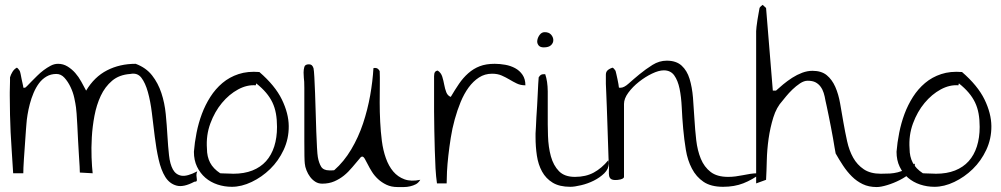

<svg xmlns="http://www.w3.org/2000/svg" viewBox="-20 -754 4044 776"><path d="M506.8 -455.1Q461.9 -452.1 433.1 -427.7Q404.3 -403.3 387.2 -366.7Q370.1 -330.1 361.8 -286.1Q353.5 -242.2 351.1 -199.2Q348.6 -156.2 350.1 -117.7Q351.6 -79.1 354.5 -53.7L302.7 -56.6Q302.7 -61.5 301.8 -81.5Q300.8 -101.6 298.8 -129.4Q296.9 -157.2 295.4 -188.5Q293.9 -219.7 292.5 -247.6Q291 -275.4 289.6 -294.9Q288.1 -314.5 287.1 -320.3Q285.2 -335 280.3 -357.9Q275.4 -380.9 265.1 -402.3Q254.9 -423.8 240.7 -439.5Q226.6 -455.1 208 -455.1Q185.5 -455.1 168 -444.8Q150.4 -434.6 137.7 -417.5Q125 -400.4 115.7 -378.4Q106.4 -356.4 100.6 -334Q94.7 -311.5 91.3 -290.5Q87.9 -269.5 86.9 -253.9Q85.9 -246.1 85 -230.5Q84 -214.8 82.5 -194.8Q81.1 -174.8 79.6 -153.3Q78.1 -131.8 76.7 -111.8Q75.2 -91.8 74.7 -76.2Q74.2 -60.5 74.2 -53.7H33.2Q30.3 -106.4 27.3 -146Q24.4 -185.5 22.9 -219.7Q21.5 -253.9 20.5 -289.1Q19.5 -324.2 19.5 -367.2V-381.8Q19.5 -392.6 20 -404.3Q20.5 -416 20.5 -425.8V-441.4Q23.4 -452.1 30.3 -463.4Q37.1 -474.6 47.9 -480.5Q49.8 -480.5 54.2 -475.1Q58.6 -469.7 59.6 -467.8Q61.5 -463.9 63.5 -454.1Q65.4 -444.3 67.4 -434.1Q69.3 -423.8 71.8 -414.1Q74.2 -404.3 74.2 -400.4Q74.2 -399.4 76.7 -399.4Q79.1 -399.4 80.1 -399.4Q83 -399.4 89.8 -406.7Q96.7 -414.1 106.9 -424.3Q117.2 -434.6 129.9 -447.3Q142.6 -460 156.2 -470.2Q169.9 -480.5 184.6 -488.3Q199.2 -496.1 214.8 -496.1Q235.4 -496.1 252.9 -485.4Q270.5 -474.6 284.2 -459Q297.9 -443.4 308.6 -423.8Q319.3 -404.3 328.1 -387.7Q361.3 -443.4 412.6 -469.7Q463.9 -496.1 528.3 -496.1Q570.3 -480.5 594.7 -449.2Q619.1 -418 632.3 -377.9Q645.5 -337.9 649.9 -293Q654.3 -248 656.7 -205.1Q659.2 -162.1 663.1 -126.5Q667 -90.8 678.7 -69.3Q690.4 -47.9 713.4 -43.9Q736.3 -40 777.3 -61.5Q773.4 -52.7 773.9 -44.9Q774.4 -37.1 775.4 -31.2Q776.4 -25.4 774.9 -22.5Q773.4 -19.5 765.6 -19.5Q721.7 3.9 693.4 -3.9Q665 -11.7 647.9 -39.1Q630.9 -66.4 621.1 -109.9Q611.3 -153.3 605.5 -201.7Q599.6 -250 593.8 -297.9Q587.9 -345.7 577.6 -382.3Q567.4 -418.9 551.3 -439.9Q535.2 -460.9 506.8 -455.1Z M763.7 -140.6Q766.6 -177.7 774.4 -217.3Q782.2 -256.8 795.9 -293.5Q809.6 -330.1 830.1 -362.3Q850.6 -394.5 878.9 -418.5Q907.2 -442.4 944.3 -454.6Q981.4 -466.8 1028.3 -462.9Q1091.8 -408.2 1119.1 -352.1Q1146.5 -295.9 1147 -244.6Q1147.5 -193.4 1126.5 -148.4Q1105.5 -103.5 1071.8 -70.8Q1038.1 -38.1 997.1 -18.6Q956.1 1 917 1Q886.7 1 858.9 -8.3Q831.1 -17.6 810.1 -35.6Q789.1 -53.7 776.4 -80.1Q763.7 -106.4 763.7 -140.6ZM1099.6 -241.2Q1099.6 -270.5 1095.2 -294.9Q1090.8 -319.3 1081.1 -339.8Q1071.3 -360.4 1055.2 -379.4Q1039.1 -398.4 1015.6 -417L1013.7 -409.2Q978.5 -412.1 942.4 -392.6Q906.2 -373 877 -337.9Q847.7 -302.7 830.1 -254.9Q812.5 -207 816.4 -153.3Q816.4 -121.1 829.1 -96.7Q841.8 -72.3 870.1 -53.7Q873 -53.7 880.9 -53.2Q888.7 -52.7 897 -52.7Q905.3 -52.7 913.1 -52.2Q920.9 -51.8 922.9 -51.8Q966.8 -51.8 1000 -64.9Q1033.2 -78.1 1055.2 -102.5Q1077.1 -127 1088.4 -162.1Q1099.6 -197.3 1099.6 -241.2Z M1444.3 -121.1Q1443.4 -121.1 1441.4 -120.6Q1439.5 -120.1 1438.5 -119.1Q1420.9 -98.6 1404.3 -78.6Q1387.7 -58.6 1370.1 -44.4Q1352.5 -30.3 1331.1 -21Q1309.6 -11.7 1282.2 -11.7Q1266.6 -11.7 1254.4 -19.5Q1242.2 -27.3 1233.4 -39.1Q1224.6 -50.8 1218.8 -65.4Q1212.9 -80.1 1211.9 -92.8Q1210.9 -99.6 1210.4 -124Q1210 -148.4 1210 -182.6V-333Q1210 -370.1 1210 -398.9Q1210 -427.7 1208 -439.5Q1208 -441.4 1207.5 -449.7Q1207 -458 1207 -460.9Q1207 -472.7 1210 -483.4Q1212.9 -494.1 1228.5 -494.1Q1235.4 -494.1 1239.7 -490.7Q1244.1 -487.3 1247.1 -478.5Q1249 -469.7 1250.5 -442.4Q1252 -415 1253.4 -377.9Q1254.9 -340.8 1255.9 -299.8Q1256.8 -258.8 1258.3 -222.2Q1259.8 -185.5 1261.2 -157.7Q1262.7 -129.9 1264.6 -119.1Q1266.6 -107.4 1270 -97.7Q1273.4 -87.9 1277.8 -80.6Q1282.2 -73.2 1290.5 -69.3Q1298.8 -65.4 1310.5 -65.4Q1313.5 -65.4 1321.3 -65.4Q1329.1 -65.4 1331.1 -66.4Q1370.1 -100.6 1399.4 -149.9Q1428.7 -199.2 1447.3 -254.9Q1465.8 -310.5 1476.1 -368.2Q1486.3 -425.8 1489.3 -478.5Q1489.3 -478.5 1491.7 -479Q1494.1 -479.5 1495.1 -479.5Q1502 -479.5 1506.3 -476.6Q1510.7 -473.6 1514.6 -466.8Q1515.6 -443.4 1515.1 -409.7Q1514.6 -376 1514.6 -338.9Q1514.6 -301.8 1516.6 -261.7Q1518.6 -221.7 1523.4 -184.1Q1528.3 -146.5 1539.6 -114.7Q1550.8 -83 1569.3 -61Q1587.9 -39.1 1614.7 -29.3Q1641.6 -19.5 1678.7 -27.3Q1670.9 -14.6 1660.6 -9.3Q1650.4 -3.9 1637.7 -1Q1625 2 1612.3 2H1586.9Q1561.5 2 1542 -7.3Q1522.5 -16.6 1507.8 -30.3Q1493.2 -43.9 1483.4 -59.6Q1473.6 -75.2 1466.8 -88.9Q1460 -102.5 1454.6 -111.8Q1449.2 -121.1 1444.3 -121.1Z M1734.4 -303.7V-446.3Q1734.4 -452.1 1735.4 -456.5Q1736.3 -460.9 1739.3 -464.4Q1742.2 -467.8 1749 -468.8Q1762.7 -460 1767.6 -443.8Q1772.5 -427.7 1775.4 -411.6Q1778.3 -395.5 1783.7 -381.3Q1789.1 -367.2 1801.8 -362.3Q1818.4 -390.6 1835 -415Q1851.6 -439.5 1872.6 -458Q1893.6 -476.6 1918.9 -486.3Q1944.3 -496.1 1979.5 -496.1Q2000 -496.1 2022 -492.2Q2043.9 -488.3 2062 -478.5Q2080.1 -468.8 2091.8 -451.7Q2103.5 -434.6 2103.5 -409.2Q2084 -409.2 2068.8 -416.5Q2053.7 -423.8 2039.1 -432.6Q2024.4 -441.4 2007.8 -448.7Q1991.2 -456.1 1968.8 -456.1Q1939.5 -456.1 1916 -440.9Q1892.6 -425.8 1874 -400.4Q1855.5 -375 1841.8 -341.8Q1828.1 -308.6 1817.9 -271.5Q1807.6 -234.4 1801.8 -196.8Q1795.9 -159.2 1792 -124.5Q1788.1 -89.8 1786.6 -60.5Q1785.2 -31.2 1785.2 -12.7H1746.1Q1742.2 -39.1 1740.2 -73.7Q1738.3 -108.4 1737.3 -147Q1736.3 -185.5 1735.4 -225.6Q1734.4 -265.6 1734.4 -303.7Z M2144.5 -214.8Q2145.5 -222.7 2146 -240.2Q2146.5 -257.8 2147.9 -280.3Q2149.4 -302.7 2150.9 -327.1Q2152.3 -351.6 2153.3 -374Q2154.3 -396.5 2155.3 -414.6Q2156.2 -432.6 2157.2 -441.4Q2162.1 -449.2 2166.5 -451.7Q2170.9 -454.1 2177.7 -454.1Q2178.7 -454.1 2180.7 -454.1Q2182.6 -454.1 2183.6 -454.1Q2193.4 -425.8 2193.8 -384.8Q2194.3 -343.8 2193.8 -297.4Q2193.4 -251 2194.8 -205.1Q2196.3 -159.2 2206.5 -122.1Q2216.8 -85 2239.3 -62Q2261.7 -39.1 2303.7 -39.1Q2347.7 -39.1 2379.9 -56.6Q2412.1 -74.2 2438.5 -106.4Q2438.5 -105.5 2439.5 -100.1Q2440.4 -94.7 2440.4 -92.8Q2440.4 -71.3 2422.4 -53.7Q2404.3 -36.1 2379.9 -23.9Q2355.5 -11.7 2328.6 -5.4Q2301.8 1 2285.2 1Q2241.2 1 2213.9 -15.6Q2186.5 -32.2 2170.9 -60.5Q2155.3 -88.9 2149.9 -125Q2144.5 -161.1 2144.5 -199.2ZM2177.7 -562.5Q2162.1 -562.5 2155.8 -571.8Q2149.4 -581.1 2151.9 -592.8Q2154.3 -604.5 2162.1 -614.3Q2169.9 -624 2181.6 -624Q2198.2 -624 2207 -614.3Q2215.8 -604.5 2216.3 -592.8Q2216.8 -581.1 2207.5 -571.8Q2198.2 -562.5 2177.7 -562.5Z M2663.1 -469.7Q2642.6 -469.7 2615.2 -456.5Q2587.9 -443.4 2562.5 -423.3Q2537.1 -403.3 2519.5 -379.4Q2502 -355.5 2502 -334V-39.1Q2502 -35.2 2497.6 -32.7Q2493.2 -30.3 2487.8 -28.8Q2482.4 -27.3 2476.6 -26.9Q2470.7 -26.4 2467.8 -26.4Q2455.1 -26.4 2449.2 -30.8Q2443.4 -35.2 2441.9 -43Q2440.4 -50.8 2440.9 -60.5Q2441.4 -70.3 2441.4 -80.1Q2440.4 -87.9 2439.5 -114.3L2437.5 -173.8Q2436.5 -208 2435.1 -246.6Q2433.6 -285.2 2432.6 -319.8Q2431.6 -354.5 2430.2 -380.4Q2428.7 -406.2 2428.7 -415V-452.1Q2428.7 -458 2430.7 -462.9Q2432.6 -467.8 2438.5 -472.2Q2444.3 -476.6 2455.1 -480.5Q2458 -480.5 2462.4 -475.1Q2466.8 -469.7 2467.8 -467.8Q2468.8 -463.9 2471.2 -454.1Q2473.6 -444.3 2475.6 -434.1Q2477.5 -423.8 2479.5 -414.1Q2481.4 -404.3 2481.4 -400.4Q2482.4 -399.4 2484.4 -399.4Q2486.3 -399.4 2488.3 -399.4Q2502 -399.4 2521 -416.5Q2540 -433.6 2564.9 -454.1Q2589.8 -474.6 2617.2 -491.7Q2644.5 -508.8 2674.8 -508.8Q2712.9 -508.8 2734.9 -488.8Q2756.8 -468.8 2767.1 -435.1Q2777.3 -401.4 2780.8 -359.4Q2784.2 -317.4 2786.6 -273.9Q2789.1 -230.5 2793.9 -188Q2798.8 -145.5 2812.5 -112.3Q2826.2 -79.1 2852.1 -59.1Q2877.9 -39.1 2922.9 -39.1Q2937.5 -39.1 2952.6 -41Q2967.8 -43 2982.4 -45.9Q2997.1 -48.8 3012.2 -51.3Q3027.3 -53.7 3043 -53.7Q3044.9 -53.7 3050.3 -53.7Q3055.7 -53.7 3055.7 -53.7Q3020.5 -27.3 2984.4 -13.2Q2948.2 1 2902.3 1Q2853.5 1 2823.7 -19Q2793.9 -39.1 2776.4 -72.8Q2758.8 -106.4 2752 -148.4Q2745.1 -190.4 2741.2 -233.9Q2737.3 -277.3 2735.4 -319.8Q2733.4 -362.3 2726.6 -395.5Q2719.7 -428.7 2705.1 -449.2Q2690.4 -469.7 2663.1 -469.7Z M3357.4 -133.8Q3355.5 -141.6 3353 -158.2Q3350.6 -174.8 3346.7 -195.8Q3342.8 -216.8 3338.4 -240.2Q3334 -263.7 3329.6 -284.7Q3325.2 -305.7 3321.8 -322.3Q3318.4 -338.9 3316.4 -346.7Q3313.5 -364.3 3309.1 -378.4Q3304.7 -392.6 3296.4 -403.8Q3288.1 -415 3275.9 -421.4Q3263.7 -427.7 3244.1 -427.7Q3229.5 -427.7 3213.4 -417Q3197.3 -406.2 3182.6 -392.1Q3168 -377.9 3157.2 -364.7Q3146.5 -351.6 3142.6 -346.7Q3118.2 -320.3 3105.5 -279.3Q3092.8 -238.3 3086.4 -193.4Q3080.1 -148.4 3079.1 -105Q3078.1 -61.5 3076.2 -27.3L3036.1 -12.7V-627.9Q3036.1 -632.8 3037.6 -646Q3039.1 -659.2 3041.5 -674.3Q3043.9 -689.5 3046.4 -702.6Q3048.8 -715.8 3049.8 -721.7Q3050.8 -724.6 3055.7 -729Q3060.5 -733.4 3062.5 -734.4L3076.2 -721.7L3103.5 -387.7H3116.2Q3128.9 -399.4 3145.5 -413.1Q3162.1 -426.8 3181.6 -439.5Q3201.2 -452.1 3222.2 -460Q3243.2 -467.8 3263.7 -467.8Q3299.8 -467.8 3321.3 -450.2Q3342.8 -432.6 3356 -402.8Q3369.1 -373 3375.5 -335.9Q3381.8 -298.8 3388.7 -259.8Q3395.5 -220.7 3403.8 -183.1Q3412.1 -145.5 3428.2 -116.7Q3444.3 -87.9 3471.2 -69.8Q3498 -51.8 3540 -51.8Q3561.5 -51.8 3577.1 -52.7Q3592.8 -53.7 3608.4 -57.6Q3624 -61.5 3640.1 -69.8Q3656.2 -78.1 3676.8 -92.8Q3676.8 -92.8 3677.2 -90.3Q3677.7 -87.9 3677.7 -86.9Q3677.7 -71.3 3659.7 -55.2Q3641.6 -39.1 3616.7 -26.4Q3591.8 -13.7 3565.9 -5.9Q3540 2 3523.4 2Q3491.2 2 3466.8 -9.8Q3442.4 -21.5 3422.9 -41Q3403.3 -60.5 3387.2 -85Q3371.1 -109.4 3357.4 -133.8Z M3603.5 -140.6Q3606.4 -177.7 3614.3 -217.3Q3622.1 -256.8 3635.7 -293.5Q3649.4 -330.1 3669.9 -362.3Q3690.4 -394.5 3718.8 -418.5Q3747.1 -442.4 3784.2 -454.6Q3821.3 -466.8 3868.2 -462.9Q3931.6 -408.2 3959 -352.1Q3986.3 -295.9 3986.8 -244.6Q3987.3 -193.4 3966.3 -148.4Q3945.3 -103.5 3911.6 -70.8Q3877.9 -38.1 3836.9 -18.6Q3795.9 1 3756.8 1Q3726.6 1 3698.7 -8.3Q3670.9 -17.6 3649.9 -35.6Q3628.9 -53.7 3616.2 -80.1Q3603.5 -106.4 3603.5 -140.6ZM3939.5 -241.2Q3939.5 -270.5 3935.1 -294.9Q3930.7 -319.3 3920.9 -339.8Q3911.1 -360.4 3895 -379.4Q3878.9 -398.4 3855.5 -417L3853.5 -409.2Q3818.4 -412.1 3782.2 -392.6Q3746.1 -373 3716.8 -337.9Q3687.5 -302.7 3669.9 -254.9Q3652.3 -207 3656.2 -153.3Q3656.2 -121.1 3668.9 -96.7Q3681.6 -72.3 3710 -53.7Q3712.9 -53.7 3720.7 -53.2Q3728.5 -52.7 3736.8 -52.7Q3745.1 -52.7 3752.9 -52.2Q3760.7 -51.8 3762.7 -51.8Q3806.6 -51.8 3839.8 -64.9Q3873 -78.1 3895 -102.5Q3917 -127 3928.2 -162.1Q3939.5 -197.3 3939.5 -241.2Z"/></svg>

Font: The Girl Next Door
Style: Regular
Weight: 400
Designer: Kimberly Geswein
Foundry: Kimberly Geswein
Version: Version 1.002 2010